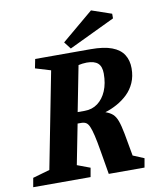

<svg xmlns="http://www.w3.org/2000/svg" viewBox="-104 -868 760 936"><g transform="rotate(-10 276.0 -400.0)"><path d="M-16 0 -8 -45 76 -69 169 -546 93 -569 102 -614H377Q442 -614 481.5 -599Q521 -584 539 -555.5Q557 -527 557 -488Q557 -448 543 -416.5Q529 -385 505.5 -362.5Q482 -340 453 -324Q424 -308 394 -299Q417 -291 430 -279Q443 -267 451.5 -244Q460 -221 468 -179Q476 -137 488 -68L543 -45L535 0H358Q346 -70 338 -118Q330 -166 323 -195.5Q316 -225 309 -241Q302 -257 292.5 -262.5Q283 -268 270 -268H251L212 -69L276 -45L268 0ZM261 -323H296Q333 -323 360.5 -343.5Q388 -364 403.5 -400.5Q419 -437 419 -486Q419 -521 401.5 -537Q384 -553 346 -553Q336 -553 324.5 -551.5Q313 -550 305 -548ZM282 -634 255 -669 411 -800 510 -766V-743Z"/></g></svg>

Font: Manuale
Style: Italic
Weight: 400
Italic angle: -11°
Designer: Eduardo Tunni / Pablo Cosgaya
Foundry: Eduardo Tunni / Pablo Cosgaya
Version: Version 1.002